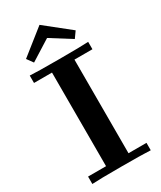

<svg xmlns="http://www.w3.org/2000/svg" viewBox="-223 -976 882 1052"><g transform="rotate(-30 218.0 -450.0)"><path d="M33.2 0V-46.9H147V-639.2H33.2V-686Q74.2 -683.1 218 -683.1Q361.8 -683.1 402.8 -686V-639.2H289.1V-46.9H402.8V0Q361.8 -2.9 218 -2.9Q74.2 -2.9 33.2 0ZM61 -774.9 218.3 -899.9 375 -774.9 347.2 -735.8 218.3 -816.9 89.4 -735.8Z"/></g></svg>

Font: CMU Serif
Style: Bold
Weight: 700
Version: Version 0.7.0